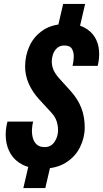

<svg xmlns="http://www.w3.org/2000/svg" viewBox="-20 -850 526 979"><path d="M271 -696 302 -830H414L383 -696ZM241 -20 211 109H99L129 -20ZM193 10Q135 10 95.5 -10Q56 -30 35 -64.5Q14 -99 10 -142Q6 -185 18 -230H149Q144 -212 143 -189.5Q142 -167 147.5 -146.5Q153 -126 167.5 -113Q182 -100 208 -100Q240 -100 258 -126.5Q276 -153 276 -187Q276 -209 268.5 -232.5Q261 -256 238 -280L180 -343Q146 -380 127 -422.5Q108 -465 108 -511Q108 -567 131 -616.5Q154 -666 201 -697Q248 -728 321 -728Q375 -728 410 -709.5Q445 -691 463.5 -660.5Q482 -630 485 -591.5Q488 -553 478 -514H350Q355 -534 356 -558.5Q357 -583 347 -600.5Q337 -618 308 -618Q285 -618 270.5 -604.5Q256 -591 250 -572.5Q244 -554 244 -538Q244 -513 253.5 -492Q263 -471 284 -448L341 -385Q377 -345 394.5 -300Q412 -255 412 -200Q412 -148 388 -99.5Q364 -51 315.5 -20.5Q267 10 193 10Z"/></svg>

Font: Instrument Sans Condensed
Style: Bold Italic
Weight: 700
Width: 3
Italic angle: -13°
Designer: Rodrigo Fuenzalida
Foundry: fragTYPE
Version: Version 1.000;gftools[0.9.28]